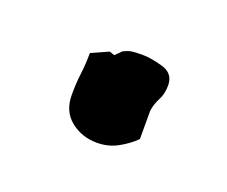

<svg xmlns="http://www.w3.org/2000/svg" viewBox="-39 -92 249 211"><g transform="rotate(20 85.5 14.0)"><path d="M42 28Q42 14 43.5 2.5Q45 -9 45 -22L65 -31L71 -29L78 -36Q84 -39 88.5 -39.5Q93 -40 100 -40Q110 -40 124 -36Q138 -32 138 -18Q138 -8 134 -0.5Q130 7 129 15V48Q121 56 110 62Q99 68 86 68Q68 68 55 57.5Q42 47 42 28Z"/></g></svg>

Font: East Sea Dokdo
Style: Regular
Weight: 400
Designer: YoonDesign Inc.
Foundry: YoonDesign Inc.
Version: Version 1.00